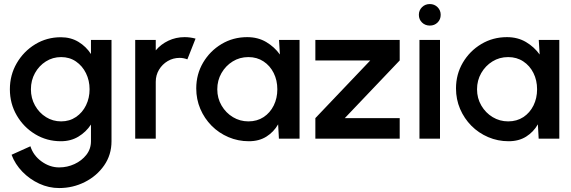

<svg xmlns="http://www.w3.org/2000/svg" viewBox="-20 -702 2892 972"><path d="M440.5 -500H544.5V13Q544.5 82 507.2 135.5Q470 189 409.5 219.5Q349 250 279.5 250Q227 250 178.8 227.8Q130.5 205.5 93.5 167.5Q56.5 129.5 38.5 81.5L134 38.5Q148.5 85 190.2 115.2Q232 145.5 279.5 145.5Q320.5 145.5 357.2 128.5Q394 111.5 417.2 81.8Q440.5 52 440.5 13V-71.5Q416 -34 377.2 -10.5Q338.5 13 288 13Q217 13 158.2 -22.5Q99.5 -58 64.8 -117.8Q30 -177.5 30 -250Q30 -322.5 64.8 -382.2Q99.5 -442 158.2 -477.8Q217 -513.5 288 -513.5Q338.5 -513.5 377.2 -490Q416 -466.5 440.5 -428.5ZM289.5 -87.5Q332 -87.5 364.8 -109.8Q397.5 -132 415.5 -169Q433.5 -206 433.5 -250Q433.5 -294.5 415.2 -331.5Q397 -368.5 364.5 -390.8Q332 -413 289.5 -413Q247 -413 212.2 -391Q177.5 -369 157 -332Q136.5 -295 136.5 -250Q136.5 -205 157.2 -168Q178 -131 212.8 -109.2Q247.5 -87.5 289.5 -87.5Z M664.5 0V-500H768.5V-447Q794.5 -478 832.5 -496Q870.5 -514 914.5 -514Q942.5 -514 970 -506.5L928.5 -401.5Q909 -409 889.5 -409Q856.5 -409 829 -392.8Q801.5 -376.5 785 -349Q768.5 -321.5 768.5 -288V0Z M1392.5 -500H1496.5V0H1392L1388 -72.5Q1366 -34 1328.8 -10.5Q1291.5 13 1240 13Q1185 13 1136.5 -7.8Q1088 -28.5 1051.5 -65.2Q1015 -102 994.2 -150.5Q973.5 -199 973.5 -254.5Q973.5 -326 1008.2 -385Q1043 -444 1101.5 -479Q1160 -514 1231.5 -514Q1286 -514 1327.8 -489.2Q1369.5 -464.5 1397 -426ZM1237.5 -87.5Q1281.5 -87.5 1314.5 -109.2Q1347.5 -131 1365.8 -168Q1384 -205 1384 -250Q1384 -295.5 1365.5 -332.5Q1347 -369.5 1314 -391.2Q1281 -413 1237.5 -413Q1193.5 -413 1158 -391Q1122.5 -369 1101.2 -332Q1080 -295 1080 -250Q1080 -204.5 1101.8 -167.5Q1123.5 -130.5 1159.2 -109Q1195 -87.5 1237.5 -87.5Z M2003.5 -396 1725.5 -104H2003.5V0H1576.5V-104L1854.5 -396H1576.5V-500H2003.5Z M2103.5 -500H2207.5V0H2103.5ZM2156 -572.5Q2132.5 -572.5 2116.5 -588Q2100.5 -603.5 2100.5 -627Q2100.5 -650 2116.5 -665.8Q2132.5 -681.5 2156 -681.5Q2179 -681.5 2195 -665.8Q2211 -650 2211 -627Q2211 -603.5 2195.2 -588Q2179.5 -572.5 2156 -572.5Z M2707.5 -500H2811.5V0H2707L2703 -72.5Q2681 -34 2643.8 -10.5Q2606.5 13 2555 13Q2500 13 2451.5 -7.8Q2403 -28.5 2366.5 -65.2Q2330 -102 2309.2 -150.5Q2288.5 -199 2288.5 -254.5Q2288.5 -326 2323.2 -385Q2358 -444 2416.5 -479Q2475 -514 2546.5 -514Q2601 -514 2642.8 -489.2Q2684.5 -464.5 2712 -426ZM2552.5 -87.5Q2596.5 -87.5 2629.5 -109.2Q2662.5 -131 2680.8 -168Q2699 -205 2699 -250Q2699 -295.5 2680.5 -332.5Q2662 -369.5 2629 -391.2Q2596 -413 2552.5 -413Q2508.5 -413 2473 -391Q2437.5 -369 2416.2 -332Q2395 -295 2395 -250Q2395 -204.5 2416.8 -167.5Q2438.5 -130.5 2474.2 -109Q2510 -87.5 2552.5 -87.5Z"/></svg>

Font: Urbanist SemiBold
Style: Regular
Weight: 600
Designer: Corey Hu
Foundry: Corey Hu
Version: Version 1.321; ttfautohint (v1.8.4.7-5d5b)